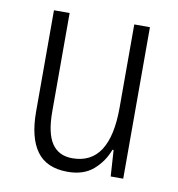

<svg xmlns="http://www.w3.org/2000/svg" viewBox="-67 -593 614 664"><g transform="rotate(10 240.5 -261.0)"><path d="M407 -532V0H363L357 -92H353Q337 -49 303 -19.5Q269 10 213 10Q139 10 104.5 -37.5Q70 -85 70 -176V-532H125V-186Q125 -110 149 -74.5Q173 -39 221 -39Q352 -39 352 -240V-532Z"/></g></svg>

Font: Noto Sans Telugu Condensed Light
Style: Regular
Weight: 300
Width: 3
Designer: Jelle Bosma - Monotype Design Team
Foundry: Monotype Imaging Inc.
Version: Version 2.005; ttfautohint (v1.8.4.7-5d5b)